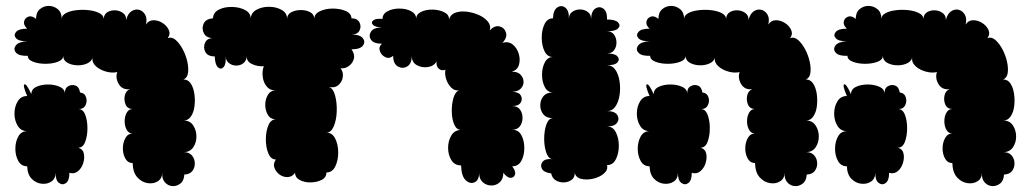

<svg xmlns="http://www.w3.org/2000/svg" viewBox="-20 -610 3483 650"><path d="M429 -58Q413 -58 404.5 -73Q396 -88 396 -107.5Q396 -127 404.5 -142.5Q413 -158 429 -158Q416 -158 409 -170.5Q402 -183 402 -199.5Q402 -216 409 -228.5Q416 -241 429 -241Q412 -241 405.5 -255.5Q399 -270 402.5 -286.5Q406 -303 420 -308Q394 -305 382 -325.5Q370 -346 377 -366Q360 -362 339.5 -367.5Q319 -373 305 -385.5Q291 -398 293 -414Q289 -401 273.5 -394.5Q258 -388 239.5 -389Q221 -390 207.5 -398Q194 -406 194 -421Q194 -408 176 -401Q158 -394 134 -394Q110 -394 92 -401Q74 -408 74 -421Q45 -420 34.5 -431.5Q24 -443 33.5 -456Q43 -469 72 -470Q44 -470 34.5 -480.5Q25 -491 34.5 -502Q44 -513 72 -513Q59 -525 61.5 -537Q64 -549 76 -553.5Q88 -558 102 -546Q102 -568 115 -579Q128 -590 145 -590Q162 -590 175.5 -579Q189 -568 189 -546Q189 -558 203 -565.5Q217 -573 238.5 -575.5Q260 -578 281 -575.5Q302 -573 316.5 -565.5Q331 -558 331 -546Q332 -562 344 -569Q356 -576 371 -575Q386 -574 397 -565.5Q408 -557 407 -542Q412 -563 424.5 -571.5Q437 -580 450 -577Q463 -574 471 -561Q479 -548 474 -527Q483 -541 498.5 -541.5Q514 -542 529 -533Q544 -524 551 -509.5Q558 -495 548 -481Q562 -486 575 -474.5Q588 -463 598.5 -443.5Q609 -424 614 -402Q619 -380 616.5 -363Q614 -346 601 -341Q617 -341 626 -327Q635 -313 638 -292.5Q641 -272 638.5 -251Q636 -230 626.5 -216Q617 -202 602 -202Q623 -202 634 -185.5Q645 -169 645 -148Q645 -127 634 -111Q623 -95 602 -95Q620 -95 629.5 -84Q639 -73 639.5 -58Q640 -43 631.5 -31.5Q623 -20 604 -19Q603 2 590.5 11.5Q578 21 563.5 20Q549 19 538.5 7.5Q528 -4 529 -25Q529 -6 514.5 3.5Q500 13 480 10Q460 7 445 -9.5Q430 -26 429 -58ZM72 -47Q52 -47 42 -65Q32 -83 32 -106.5Q32 -130 42 -148Q52 -166 72 -166Q51 -166 40 -184Q29 -202 29 -225.5Q29 -249 40 -267Q51 -285 72 -285Q56 -322 63 -324.5Q70 -327 86 -291Q86 -308 103 -316Q120 -324 142.5 -324Q165 -324 182.5 -316Q200 -308 200 -291Q198 -310 210 -317.5Q222 -325 235 -320.5Q248 -316 251 -297Q267 -295 271.5 -280.5Q276 -266 269 -253Q262 -240 245 -241Q261 -241 268.5 -221.5Q276 -202 276 -176Q276 -150 268.5 -130Q261 -110 245 -110Q261 -105 264 -89.5Q267 -74 261.5 -57Q256 -40 243.5 -30Q231 -20 215 -25Q215 1 203.5 9.5Q192 18 180 9.5Q168 1 168 -25Q168 -5 154 4.5Q140 14 121 12Q102 10 87.5 -4.5Q73 -19 72 -47Z M1170 -548Q1190 -548 1197 -534Q1204 -520 1197 -506.5Q1190 -493 1170 -493Q1199 -493 1208.5 -480.5Q1218 -468 1208.5 -455.5Q1199 -443 1170 -443Q1182 -426 1178 -411Q1174 -396 1161 -386.5Q1148 -377 1133 -379Q1143 -366 1140.5 -349Q1138 -332 1125 -321.5Q1112 -311 1093 -316Q1108 -311 1114.5 -286.5Q1121 -262 1120 -233Q1119 -204 1110 -182.5Q1101 -161 1085 -161Q1105 -161 1115 -140.5Q1125 -120 1125 -93.5Q1125 -67 1115 -46.5Q1105 -26 1085 -26Q1085 -9 1069 -1Q1053 7 1032 7.5Q1011 8 995 -0.5Q979 -9 979 -25Q969 -11 954 -10.5Q939 -10 926.5 -19Q914 -28 909 -42Q904 -56 914 -70Q897 -70 888.5 -90.5Q880 -111 880 -138Q880 -165 888.5 -185.5Q897 -206 914 -206Q896 -206 887 -221Q878 -236 878 -255Q878 -274 887 -289Q896 -304 914 -304Q895 -303 883.5 -316.5Q872 -330 869.5 -349.5Q867 -369 873 -386Q853 -384 833.5 -393Q814 -402 815 -421Q815 -405 804.5 -396.5Q794 -388 780 -388Q766 -388 755 -396.5Q744 -405 744 -421Q746 -393 737 -383Q728 -373 718 -382Q708 -391 707 -419Q683 -419 675 -434.5Q667 -450 674.5 -466Q682 -482 705 -481Q680 -480 671 -496Q662 -512 669 -529Q676 -546 701 -548Q702 -568 721 -577.5Q740 -587 765.5 -586.5Q791 -586 810 -576Q829 -566 829 -546Q829 -566 847.5 -576.5Q866 -587 890.5 -587Q915 -587 933.5 -576.5Q952 -566 952 -546Q952 -561 966 -568.5Q980 -576 998.5 -576Q1017 -576 1030.5 -568.5Q1044 -561 1044 -546Q1044 -563 1063 -572Q1082 -581 1106.5 -581Q1131 -581 1150 -573Q1169 -565 1170 -548Z M1541 -50Q1519 -50 1508 -68Q1497 -86 1497 -109.5Q1497 -133 1508 -151.5Q1519 -170 1541 -170Q1526 -170 1518 -188Q1510 -206 1509.5 -231.5Q1509 -257 1515 -278Q1521 -299 1534 -304Q1519 -302 1507.5 -313.5Q1496 -325 1490.5 -342Q1485 -359 1488 -374Q1476 -369 1466 -377Q1456 -385 1458 -402Q1449 -386 1428.5 -383Q1408 -380 1391 -389.5Q1374 -399 1374 -421Q1374 -394 1358.5 -385Q1343 -376 1327 -385Q1311 -394 1311 -421Q1298 -410 1284.5 -416.5Q1271 -423 1266 -437Q1261 -451 1273 -462Q1245 -462 1236 -475.5Q1227 -489 1236 -503Q1245 -517 1273 -517Q1250 -518 1242.5 -526Q1235 -534 1243.5 -541Q1252 -548 1275 -546Q1275 -563 1292 -572Q1309 -581 1332 -581Q1355 -581 1372 -572Q1389 -563 1389 -546Q1389 -562 1406 -570Q1423 -578 1445 -577.5Q1467 -577 1484 -568.5Q1501 -560 1500 -544Q1505 -561 1521.5 -567Q1538 -573 1559.5 -570.5Q1581 -568 1600.5 -559.5Q1620 -551 1631.5 -537Q1643 -523 1638 -507Q1655 -525 1671.5 -520.5Q1688 -516 1693 -499.5Q1698 -483 1681 -465Q1701 -471 1715.5 -459.5Q1730 -448 1736 -428.5Q1742 -409 1737 -391Q1732 -373 1712 -367Q1732 -368 1742 -357.5Q1752 -347 1752.5 -334Q1753 -321 1743.5 -310.5Q1734 -300 1714 -299Q1736 -299 1743 -287Q1750 -275 1743 -263Q1736 -251 1714 -251Q1732 -251 1740.5 -239Q1749 -227 1749 -211Q1749 -195 1740.5 -183Q1732 -171 1714 -171Q1735 -171 1745 -152.5Q1755 -134 1755 -109Q1755 -84 1745 -65.5Q1735 -47 1714 -47Q1727 -30 1723.5 -19Q1720 -8 1708.5 -8Q1697 -8 1684 -25Q1684 -4 1672 7Q1660 18 1643.5 18Q1627 18 1614.5 7Q1602 -4 1602 -25Q1602 0 1587 7Q1572 14 1557 0.5Q1542 -13 1541 -50Z M1846 -23Q1821 -26 1814.5 -39Q1808 -52 1817.5 -63Q1827 -74 1852 -71Q1840 -71 1833 -85Q1826 -99 1823.5 -119.5Q1821 -140 1823.5 -161Q1826 -182 1833 -196Q1840 -210 1852 -210Q1830 -210 1819.5 -223Q1809 -236 1809 -253.5Q1809 -271 1819.5 -284Q1830 -297 1852 -297Q1834 -297 1824.5 -315Q1815 -333 1815 -357Q1815 -381 1824.5 -399Q1834 -417 1852 -417Q1833 -417 1823.5 -436.5Q1814 -456 1814 -482.5Q1814 -509 1823.5 -528.5Q1833 -548 1852 -548Q1853 -576 1867 -585Q1881 -594 1894 -584Q1907 -574 1906 -546Q1906 -562 1917.5 -570Q1929 -578 1943.5 -578Q1958 -578 1969.5 -570Q1981 -562 1981 -546Q1982 -573 1996 -581.5Q2010 -590 2023 -580.5Q2036 -571 2035 -544Q2063 -544 2072.5 -534Q2082 -524 2072.5 -514Q2063 -504 2035 -504Q2051 -504 2059 -492.5Q2067 -481 2067 -466Q2067 -451 2059 -440Q2051 -429 2035 -429Q2062 -429 2070.5 -419Q2079 -409 2070.5 -399Q2062 -389 2035 -389Q2053 -389 2063.5 -373.5Q2074 -358 2077.5 -334.5Q2081 -311 2077.5 -288Q2074 -265 2063.5 -249.5Q2053 -234 2035 -234Q2061 -234 2069.5 -221Q2078 -208 2069.5 -195Q2061 -182 2035 -182Q2055 -182 2065 -162Q2075 -142 2075 -116.5Q2075 -91 2065 -71Q2055 -51 2035 -51Q2039 -35 2024.5 -22.5Q2010 -10 1988 -5Q1966 0 1947.5 -4.5Q1929 -9 1926 -25Q1926 -9 1915 -1Q1904 7 1889 7.5Q1874 8 1861.5 0.5Q1849 -7 1846 -23Z M2536 -58Q2520 -58 2511.5 -73Q2503 -88 2503 -107.5Q2503 -127 2511.5 -142.5Q2520 -158 2536 -158Q2523 -158 2516 -170.5Q2509 -183 2509 -199.5Q2509 -216 2516 -228.5Q2523 -241 2536 -241Q2519 -241 2512.5 -255.5Q2506 -270 2509.5 -286.5Q2513 -303 2527 -308Q2501 -305 2489 -325.5Q2477 -346 2484 -366Q2467 -362 2446.5 -367.5Q2426 -373 2412 -385.5Q2398 -398 2400 -414Q2396 -401 2380.5 -394.5Q2365 -388 2346.5 -389Q2328 -390 2314.5 -398Q2301 -406 2301 -421Q2301 -408 2283 -401Q2265 -394 2241 -394Q2217 -394 2199 -401Q2181 -408 2181 -421Q2152 -420 2141.5 -431.5Q2131 -443 2140.5 -456Q2150 -469 2179 -470Q2151 -470 2141.5 -480.5Q2132 -491 2141.5 -502Q2151 -513 2179 -513Q2166 -525 2168.5 -537Q2171 -549 2183 -553.5Q2195 -558 2209 -546Q2209 -568 2222 -579Q2235 -590 2252 -590Q2269 -590 2282.5 -579Q2296 -568 2296 -546Q2296 -558 2310 -565.5Q2324 -573 2345.5 -575.5Q2367 -578 2388 -575.5Q2409 -573 2423.5 -565.5Q2438 -558 2438 -546Q2439 -562 2451 -569Q2463 -576 2478 -575Q2493 -574 2504 -565.5Q2515 -557 2514 -542Q2519 -563 2531.5 -571.5Q2544 -580 2557 -577Q2570 -574 2578 -561Q2586 -548 2581 -527Q2590 -541 2605.5 -541.5Q2621 -542 2636 -533Q2651 -524 2658 -509.5Q2665 -495 2655 -481Q2669 -486 2682 -474.5Q2695 -463 2705.5 -443.5Q2716 -424 2721 -402Q2726 -380 2723.5 -363Q2721 -346 2708 -341Q2724 -341 2733 -327Q2742 -313 2745 -292.5Q2748 -272 2745.5 -251Q2743 -230 2733.5 -216Q2724 -202 2709 -202Q2730 -202 2741 -185.5Q2752 -169 2752 -148Q2752 -127 2741 -111Q2730 -95 2709 -95Q2727 -95 2736.5 -84Q2746 -73 2746.5 -58Q2747 -43 2738.5 -31.5Q2730 -20 2711 -19Q2710 2 2697.5 11.5Q2685 21 2670.5 20Q2656 19 2645.5 7.5Q2635 -4 2636 -25Q2636 -6 2621.5 3.5Q2607 13 2587 10Q2567 7 2552 -9.5Q2537 -26 2536 -58ZM2179 -47Q2159 -47 2149 -65Q2139 -83 2139 -106.5Q2139 -130 2149 -148Q2159 -166 2179 -166Q2158 -166 2147 -184Q2136 -202 2136 -225.5Q2136 -249 2147 -267Q2158 -285 2179 -285Q2163 -322 2170 -324.5Q2177 -327 2193 -291Q2193 -308 2210 -316Q2227 -324 2249.5 -324Q2272 -324 2289.5 -316Q2307 -308 2307 -291Q2305 -310 2317 -317.5Q2329 -325 2342 -320.5Q2355 -316 2358 -297Q2374 -295 2378.5 -280.5Q2383 -266 2376 -253Q2369 -240 2352 -241Q2368 -241 2375.5 -221.5Q2383 -202 2383 -176Q2383 -150 2375.5 -130Q2368 -110 2352 -110Q2368 -105 2371 -89.5Q2374 -74 2368.5 -57Q2363 -40 2350.5 -30Q2338 -20 2322 -25Q2322 1 2310.5 9.5Q2299 18 2287 9.5Q2275 1 2275 -25Q2275 -5 2261 4.5Q2247 14 2228 12Q2209 10 2194.5 -4.5Q2180 -19 2179 -47Z M3204 -58Q3188 -58 3179.5 -73Q3171 -88 3171 -107.5Q3171 -127 3179.5 -142.5Q3188 -158 3204 -158Q3191 -158 3184 -170.5Q3177 -183 3177 -199.5Q3177 -216 3184 -228.5Q3191 -241 3204 -241Q3187 -241 3180.5 -255.5Q3174 -270 3177.5 -286.5Q3181 -303 3195 -308Q3169 -305 3157 -325.5Q3145 -346 3152 -366Q3135 -362 3114.5 -367.5Q3094 -373 3080 -385.5Q3066 -398 3068 -414Q3064 -401 3048.5 -394.5Q3033 -388 3014.5 -389Q2996 -390 2982.5 -398Q2969 -406 2969 -421Q2969 -408 2951 -401Q2933 -394 2909 -394Q2885 -394 2867 -401Q2849 -408 2849 -421Q2820 -420 2809.5 -431.5Q2799 -443 2808.5 -456Q2818 -469 2847 -470Q2819 -470 2809.5 -480.5Q2800 -491 2809.5 -502Q2819 -513 2847 -513Q2834 -525 2836.5 -537Q2839 -549 2851 -553.5Q2863 -558 2877 -546Q2877 -568 2890 -579Q2903 -590 2920 -590Q2937 -590 2950.5 -579Q2964 -568 2964 -546Q2964 -558 2978 -565.5Q2992 -573 3013.5 -575.5Q3035 -578 3056 -575.5Q3077 -573 3091.5 -565.5Q3106 -558 3106 -546Q3107 -562 3119 -569Q3131 -576 3146 -575Q3161 -574 3172 -565.5Q3183 -557 3182 -542Q3187 -563 3199.5 -571.5Q3212 -580 3225 -577Q3238 -574 3246 -561Q3254 -548 3249 -527Q3258 -541 3273.5 -541.5Q3289 -542 3304 -533Q3319 -524 3326 -509.5Q3333 -495 3323 -481Q3337 -486 3350 -474.5Q3363 -463 3373.5 -443.5Q3384 -424 3389 -402Q3394 -380 3391.5 -363Q3389 -346 3376 -341Q3392 -341 3401 -327Q3410 -313 3413 -292.5Q3416 -272 3413.5 -251Q3411 -230 3401.5 -216Q3392 -202 3377 -202Q3398 -202 3409 -185.5Q3420 -169 3420 -148Q3420 -127 3409 -111Q3398 -95 3377 -95Q3395 -95 3404.5 -84Q3414 -73 3414.5 -58Q3415 -43 3406.5 -31.5Q3398 -20 3379 -19Q3378 2 3365.5 11.5Q3353 21 3338.5 20Q3324 19 3313.5 7.5Q3303 -4 3304 -25Q3304 -6 3289.5 3.5Q3275 13 3255 10Q3235 7 3220 -9.5Q3205 -26 3204 -58ZM2847 -47Q2827 -47 2817 -65Q2807 -83 2807 -106.5Q2807 -130 2817 -148Q2827 -166 2847 -166Q2826 -166 2815 -184Q2804 -202 2804 -225.5Q2804 -249 2815 -267Q2826 -285 2847 -285Q2831 -322 2838 -324.5Q2845 -327 2861 -291Q2861 -308 2878 -316Q2895 -324 2917.5 -324Q2940 -324 2957.5 -316Q2975 -308 2975 -291Q2973 -310 2985 -317.5Q2997 -325 3010 -320.5Q3023 -316 3026 -297Q3042 -295 3046.5 -280.5Q3051 -266 3044 -253Q3037 -240 3020 -241Q3036 -241 3043.5 -221.5Q3051 -202 3051 -176Q3051 -150 3043.5 -130Q3036 -110 3020 -110Q3036 -105 3039 -89.5Q3042 -74 3036.5 -57Q3031 -40 3018.5 -30Q3006 -20 2990 -25Q2990 1 2978.5 9.5Q2967 18 2955 9.5Q2943 1 2943 -25Q2943 -5 2929 4.5Q2915 14 2896 12Q2877 10 2862.5 -4.5Q2848 -19 2847 -47Z"/></svg>

Font: Rubik Bubbles
Style: Regular
Weight: 400
Designer: Hubert and Fischer, NaN
Foundry: Hubert and Fischer, NaN
Version: Version 2.200